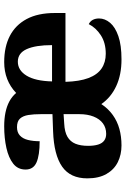

<svg xmlns="http://www.w3.org/2000/svg" viewBox="138 -727 599 915"><g transform="rotate(-90 437.5 -269.5)"><path d="M202 10Q158 10 122.5 -7.5Q87 -25 66 -61.5Q45 -98 45 -153Q45 -234 101 -273Q157 -312 269 -316L351 -319V-374Q351 -408 347 -433.5Q343 -459 330 -473.5Q317 -488 289 -488Q264 -488 249 -474Q234 -460 228 -435.5Q222 -411 222 -380Q155 -380 121 -395Q87 -410 87 -447Q87 -484 115 -506Q143 -528 190 -538.5Q237 -549 293 -549Q329 -549 358.5 -543Q388 -537 411.5 -524.5Q435 -512 452 -492Q481 -520 518 -534.5Q555 -549 599 -549Q672 -549 724 -522Q776 -495 804.5 -441.5Q833 -388 833 -308V-257H505Q507 -190 523 -147.5Q539 -105 568.5 -85Q598 -65 639 -65Q691 -65 727 -88.5Q763 -112 780 -146Q794 -139 800.5 -126.5Q807 -114 807 -97Q807 -69 786.5 -44.5Q766 -20 723 -5Q680 10 612 10Q539 10 485 -15Q431 -40 399 -86Q377 -53 347 -31.5Q317 -10 280.5 0Q244 10 202 10ZM257 -63Q286 -63 307 -78.5Q328 -94 339.5 -123Q351 -152 351 -191V-266L306 -263Q266 -261 243 -247.5Q220 -234 210 -209.5Q200 -185 200 -149Q200 -121 206 -101.5Q212 -82 225 -72.5Q238 -63 257 -63ZM680 -321Q680 -399 661 -441.5Q642 -484 601 -484Q560 -484 534.5 -442.5Q509 -401 507 -321Z"/></g></svg>

Font: Noto Serif Armenian
Style: Regular
Weight: 400
Designer: Monotype Design Team
Foundry: Monotype Imaging Inc.
Version: Version 2.007